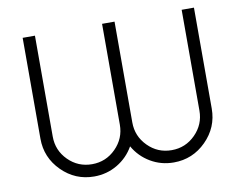

<svg xmlns="http://www.w3.org/2000/svg" viewBox="-84 -916 1302 1031"><g transform="rotate(-10 567.0 -400.0)"><path d="M967 -250V-800H1034V-250Q1034 -147 960.5 -73.5Q887 0 784 0Q715 0 657.5 -34Q600 -68 567 -126Q534 -68 476.5 -34Q419 0 350 0Q247 0 173.5 -73.5Q100 -147 100 -250V-800H167V-250Q167 -174 220.5 -120.5Q274 -67 350 -67Q426 -67 479.5 -121Q533 -175 533 -250V-800H601V-250Q601 -175 654.5 -121Q708 -67 784 -67Q860 -67 913.5 -121Q967 -175 967 -250Z"/></g></svg>

Font: Dune Rise
Style: Regular
Weight: 400
Version: Version 001.000